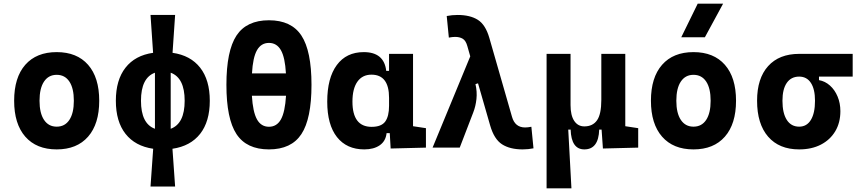

<svg xmlns="http://www.w3.org/2000/svg" viewBox="-20 -815 4728 1060"><path d="M293 9.8Q181.2 9.8 119.6 -60.5Q58.1 -130.9 58.1 -258.8Q58.1 -387.2 119.6 -457.3Q181.2 -527.3 293 -527.3Q404.8 -527.3 466.3 -457.3Q527.8 -387.2 527.8 -258.8Q527.8 -130.9 466.3 -60.5Q404.8 9.8 293 9.8ZM293 -115.7Q338.4 -115.7 363 -153.1Q387.7 -190.4 387.7 -258.8Q387.7 -327.6 363 -364.7Q338.4 -401.9 293 -401.9Q248 -401.9 223.1 -364.7Q198.2 -327.6 198.2 -258.8Q198.2 -190.4 223.1 -153.1Q248 -115.7 293 -115.7Z M811 214.8 825.7 6.3Q726.1 -8.3 672.9 -76.2Q619.6 -144 619.6 -258.8Q619.6 -373.5 672.9 -441.4Q726.1 -509.3 825.2 -523.4L811 -732.4H946.8L932.6 -523.4Q1031.7 -509.3 1085 -441.4Q1138.2 -373.5 1138.2 -258.8Q1138.2 -144 1085 -76.2Q1031.7 -8.3 932.1 6.3L946.8 214.8ZM999.5 -258.8Q999.5 -385.3 922.4 -413.6V-104Q999.5 -132.3 999.5 -258.8ZM758.3 -258.8Q758.3 -132.3 835.4 -104V-413.6Q758.3 -385.3 758.3 -258.8Z M1464.8 9.8Q1341.3 9.8 1285.6 -74.7Q1230 -159.2 1230 -346.7Q1230 -534.2 1285.6 -618.7Q1341.3 -703.1 1464.8 -703.1Q1588.4 -703.1 1644 -618.7Q1699.7 -534.2 1699.7 -346.7Q1699.7 -159.2 1644 -74.7Q1588.4 9.8 1464.8 9.8ZM1464.8 -578.1Q1421.9 -578.1 1398.9 -538.1Q1376 -498 1371.1 -409.7H1558.6Q1553.7 -498 1530.8 -538.1Q1507.8 -578.1 1464.8 -578.1ZM1464.8 -115.2Q1508.3 -115.2 1531 -156Q1553.7 -196.8 1559.1 -286.6H1370.6Q1376 -196.8 1398.7 -156Q1421.4 -115.2 1464.8 -115.2Z M1991.2 9.8Q1894 9.8 1840.3 -58.3Q1786.6 -126.5 1786.6 -253.9Q1786.6 -384.3 1839.4 -455.8Q1892.1 -527.3 1988.3 -527.3Q2100.6 -527.3 2112.3 -423.8H2127.9V-517.6H2260.3V-118.2L2331.5 -107.4V0L2136.7 4.9L2131.8 -80.1H2114.3Q2109.4 -35.6 2076.4 -12.9Q2043.5 9.8 1991.2 9.8ZM1925.8 -253.9Q1925.8 -114.7 2031.7 -114.7Q2085.4 -114.7 2106.7 -143.8Q2127.9 -172.9 2127.9 -231V-274.9Q2127.9 -402.8 2030.8 -402.8Q1980.5 -402.8 1953.1 -364Q1925.8 -325.2 1925.8 -253.9Z M2368.2 0 2576.2 -503.9 2560.1 -560.5Q2551.8 -590.8 2534.7 -601.1Q2517.6 -611.3 2492.7 -611.3Q2477.5 -611.3 2458 -607.4L2446.3 -726.6Q2475.1 -732.4 2506.3 -732.4Q2575.2 -732.4 2617.9 -705.6Q2660.6 -678.7 2681.6 -605.5L2806.6 -170.4Q2823.2 -111.3 2878.9 -111.3Q2894 -111.3 2913.6 -115.2L2925.3 3.9Q2896.5 9.8 2865.2 9.8Q2795.4 9.8 2751.7 -18.3Q2708 -46.4 2686 -122.6L2619.1 -355L2605 -350.6Q2614.7 -308.6 2610.4 -268.3Q2606 -228 2592.8 -194.3L2518.1 0Z M2997.6 224.6V-517.6H3129.9V-234.4Q3129.9 -178.2 3150.1 -147.7Q3170.4 -117.2 3206.1 -117.2Q3252.4 -117.2 3276.1 -150.9Q3299.8 -184.6 3299.8 -263.7V-517.6H3432.1V-118.2L3503.4 -107.4V0L3308.6 4.9L3301.3 -99.6H3288.1Q3284.7 9.8 3206.1 9.8Q3133.8 9.8 3130.4 -99.6H3117.2L3134.8 224.6Z M3808.6 9.8Q3696.8 9.8 3635.3 -60.5Q3573.7 -130.9 3573.7 -258.8Q3573.7 -387.2 3635.3 -457.3Q3696.8 -527.3 3808.6 -527.3Q3920.4 -527.3 3981.9 -457.3Q4043.5 -387.2 4043.5 -258.8Q4043.5 -130.9 3981.9 -60.5Q3920.4 9.8 3808.6 9.8ZM3808.6 -115.7Q3854 -115.7 3878.7 -153.1Q3903.3 -190.4 3903.3 -258.8Q3903.3 -327.6 3878.7 -364.7Q3854 -401.9 3808.6 -401.9Q3763.7 -401.9 3738.8 -364.7Q3713.9 -327.6 3713.9 -258.8Q3713.9 -190.4 3738.8 -153.1Q3763.7 -115.7 3808.6 -115.7ZM3741.2 -609.4 3832 -794.9H3972.2L3871.6 -609.4Z M4392.1 9.8Q4281.7 9.8 4220.7 -60.5Q4159.7 -130.9 4159.7 -258.8Q4159.7 -382.3 4220.7 -450Q4281.7 -517.6 4392.1 -517.6H4687.5V-392.1H4501.5V-372.6Q4535.2 -366.7 4562 -342.8Q4588.9 -318.8 4604.2 -282Q4619.6 -245.1 4619.6 -201.2Q4619.6 -137.7 4591.3 -90.3Q4563 -43 4512 -16.6Q4460.9 9.8 4392.1 9.8ZM4392.1 -115.7Q4434.1 -115.7 4456.8 -153.1Q4479.5 -190.4 4479.5 -258.8Q4479.5 -322.8 4456.8 -357.4Q4434.1 -392.1 4392.1 -392.1Q4347.7 -392.1 4323.7 -357.4Q4299.8 -322.8 4299.8 -258.8Q4299.8 -190.4 4323.7 -153.1Q4347.7 -115.7 4392.1 -115.7Z"/></svg>

Font: Caskaydia Cove
Style: Bold
Weight: 700
Monospace: yes
Designer: Aaron Bell
Foundry: Saja Typeworks
Version: Version 4.300; ttfautohint (v1.8.3)